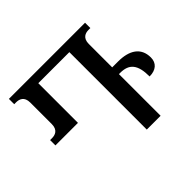

<svg xmlns="http://www.w3.org/2000/svg" viewBox="-159 -932 1150 1150"><g transform="rotate(-45 416.5 -357.0)"><path d="M656 -410H606V-608C606 -659 639 -669 664 -669H680V-714H35V-669H51C77 -669 110 -659 110 -608V-426C110 -375 77 -365 51 -365H35V-320H226V-656H489V0H606V-353H616C693 -353 726 -313 726 -213C780 -213 812 -241 812 -288C812 -372 750 -410 656 -410Z"/></g></svg>

Font: Noto Serif Georgian Medium
Style: Regular
Weight: 500
Designer: Monotype Design Team, Akaki Razmadze
Foundry: Google LLC
Version: Version 2.003